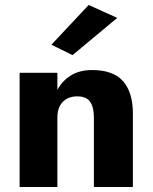

<svg xmlns="http://www.w3.org/2000/svg" viewBox="-20 -753 615 773"><path d="M452 -681 272 -531 187 -573 337 -733ZM358 -280Q358 -321 343 -343Q328 -365 291 -365Q254 -365 232.5 -342.5Q211 -320 211 -280V0H59V-460H211V-391Q230 -427 265 -449Q300 -471 351 -471Q436 -471 475.5 -426Q515 -381 515 -296V0H358Z"/></svg>

Font: Jost*
Style: Bold
Weight: 700
Version: Version 3.7